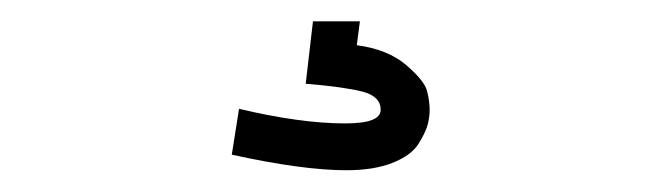

<svg xmlns="http://www.w3.org/2000/svg" viewBox="-20 -18 626 180"><path d="M317.4 2 314.5 24.4Q343.8 28.3 360.8 43Q377.9 57.6 380.4 67.4Q382.8 77.1 382.8 85Q382.8 91.8 380.9 99.1Q378.9 106.4 372.1 117.2Q365.2 127.9 347.7 134.8Q330.1 141.6 304.7 141.6Q263.7 141.6 197.3 127L204.1 84Q261.7 97.7 303.7 97.7Q336.9 97.7 336.9 85Q336.9 72.3 319.8 67.9Q302.7 63.5 266.6 60.5L273.4 2Z"/></svg>

Font: Thabit
Style: Regular
Weight: 500
Designer: Regenerated by Nadim Shaikli
Foundry: MAK Alagha
Version: 0.01